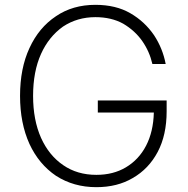

<svg xmlns="http://www.w3.org/2000/svg" viewBox="-20 -761 780 795"><path d="M569 -591Q539 -634 490 -663Q441 -690 375 -690Q300 -690 241 -651Q182 -609 150 -538Q117 -465 117 -364Q117 -264 150 -190Q183 -117 242 -77Q300 -37 379 -37Q449 -37 501 -68Q555 -100 585 -158Q615 -216 617 -295H385V-345H670V-300Q670 -202 633 -132Q596 -62 530 -24Q466 14 379 14Q285 14 212 -33Q141 -81 102 -165Q63 -251 63 -364Q63 -478 102 -562Q141 -647 212 -694Q281 -741 375 -741Q460 -741 520 -706Q579 -672 618 -615Q654 -560 666 -496H611Q599 -548 569 -591Z"/></svg>

Font: Sinter Light
Style: Regular
Weight: 300
Foundry: Adobe & rsms
Version: Version 1.000